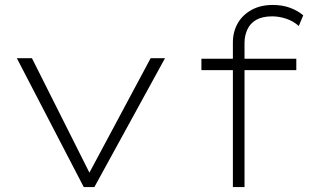

<svg xmlns="http://www.w3.org/2000/svg" viewBox="-20 -755 1314 775"><path d="M318 0 48 -520H109L347 -46L327 -32L588 -520H646L361 0Z M920 0V-583Q920 -626 939 -660Q958 -694 994.5 -714.5Q1031 -735 1081 -735Q1120 -735 1151 -723.5Q1182 -712 1204 -693L1186 -650Q1164 -670 1135 -679.5Q1106 -689 1079 -689Q1039 -689 1014.5 -675Q990 -661 978.5 -636Q967 -611 967 -582V0H949Q941 0 934.5 0Q928 0 920 0ZM793 -472V-518H1176V-472Z"/></svg>

Font: Lexend Mega ExtraLight
Style: Regular
Weight: 250
Version: Version 1.007